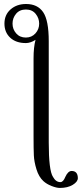

<svg xmlns="http://www.w3.org/2000/svg" viewBox="-20 -718 405 950"><path d="M2 -601.1Q2 -645 32.5 -671.6Q63 -698.2 108.9 -698.2Q166 -698.2 193.6 -657.7Q221.2 -617.2 221.2 -514.2V-13.2Q221.2 126 242.2 157.2Q256.3 183.1 278.8 183.1Q293 183.1 303.2 157.2Q316.4 128.4 334 127.9Q364.7 127.9 365.2 163.1Q365.2 181.2 340.1 196.5Q314.9 211.9 275.9 211.9Q259.8 211.9 235.4 202.4Q210.9 192.9 194.8 178.2Q171.9 157.2 160.4 119.6Q148.9 82 147.5 51Q146 20 146 -43.9V-429.2Q146 -484.4 155.8 -521Q130.9 -504.9 107.9 -504.9Q59.1 -504.9 30.5 -531.5Q2 -558.1 2 -601.1ZM173.8 -601.1Q173.8 -627.9 156.5 -649.4Q139.2 -670.9 108.2 -670.9Q77.1 -670.9 59.6 -649.9Q42 -628.9 42 -601.1Q42 -573.2 60.1 -552.7Q78.1 -532.2 107.9 -532.2Q136.7 -532.2 155.3 -552.7Q173.8 -573.2 173.8 -601.1Z"/></svg>

Font: Linux Libertine
Style: Regular
Weight: 400
Designer: Philipp H. Poll
Foundry: Philipp H. Poll
Version: Version 5.3.0 ; ttfautohint (v0.9)